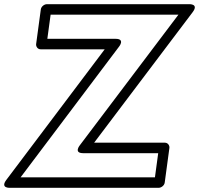

<svg xmlns="http://www.w3.org/2000/svg" viewBox="-34 -870 948 915"><path d="M816.3 -800 346.8 -178.2C346.8 -178.2 315 -140 362.9 -140H719.9L704.4 -25H64.2L532.7 -646.9C532.7 -646.9 564.5 -685 516.6 -685H191.6L207.2 -800ZM884 -811.8C914.7 -852.5 867.9 -850 867.9 -850H188.9C178.2 -850 162.6 -840.1 160.5 -825L138.2 -660C136.8 -649.3 144.7 -635 159.9 -635H465L-3.5 -13.1C-34.2 27.6 12.6 25 12.6 25H722.6C733.3 25 749 15.1 751 0L773.3 -165C774.8 -175.7 766.8 -190 751.7 -190H414.6Z"/></svg>

Font: Hussar Techniczny
Style: Bold 
Weight: 700
Foundry: Cannot Into Space Fonts
Version: Version 0.77